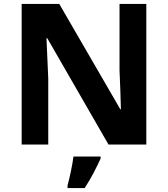

<svg xmlns="http://www.w3.org/2000/svg" viewBox="-20 -734 853 975"><path d="M723 0H531L220 -540H216Q218 -489 220.5 -438Q223 -387 225 -336V0H90V-714H281L591 -179H594Q593 -229 591 -278Q589 -327 587 -376V-714H723ZM491 61V71Q476 104 456 142.5Q436 181 410 221H323V208Q331 179 340 136Q349 93 353 61Z"/></svg>

Font: Noto Sans IKEA
Style: Bold
Weight: 600
Designer: Monotype Design Team
Foundry: Monotype Imaging Inc.
Version: Version 2.001